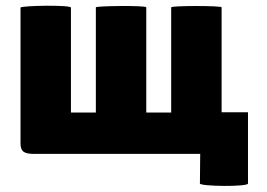

<svg xmlns="http://www.w3.org/2000/svg" viewBox="-20 -525 910 655"><path d="M307 -500V-141H222V-499C222 -509 50 -506 50 -499V-36C50 -9 61 0 96 0H663L662 101C662 111 826 113 826 101V-142H736V-500C736 -506 564 -506 564 -500V-141H479V-500C479 -507 307 -505 307 -500Z"/></svg>

Font: Lilita 2
Style: Regular
Weight: 400
Designer: Juan Montoreano
Foundry: Juan Montoreano
Version: Version 2.001